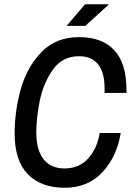

<svg xmlns="http://www.w3.org/2000/svg" viewBox="-20 -873 632 905"><path d="M49 -244Q49 -351 78.5 -454.5Q108 -558 176 -628Q244 -698 353 -698Q462 -698 519 -636Q576 -574 576 -450V-435H473V-456Q473 -531 442.5 -569.5Q412 -608 352 -608Q273 -608 228 -543Q183 -478 167 -396Q151 -314 151 -249Q151 -167 185 -123Q219 -79 284 -79Q353 -79 395.5 -126Q438 -173 450 -246H549Q531 -135 463 -61.5Q395 12 285 12Q173 12 111 -52Q49 -116 49 -244ZM381 -853H490L491 -850L382 -751H294Z"/></svg>

Font: Archivo Narrow Medium
Style: Italic
Weight: 500
Italic angle: -8°
Designer: Hector Gatti
Foundry: Omnibus-Type
Version: Version 2.001